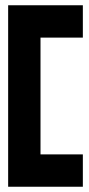

<svg xmlns="http://www.w3.org/2000/svg" viewBox="-20 -640 339 730"><path d="M11 70H295V-53H134V-497H295V-620H11Z"/></svg>

Font: Charger Pro
Style: UltraNar
Weight: 900
Designer: Jasper
Foundry: Cannot Into Space Fonts
Version: Version 1.09